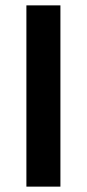

<svg xmlns="http://www.w3.org/2000/svg" viewBox="-20 -695 324 715"><path d="M78.3 0V-675H205V0Z"/></svg>

Font: Funnel Display SemiBold
Style: Regular
Weight: 600
Designer: NORD ID, Kristian Moeller
Foundry: Dicotype
Version: Version 1.000